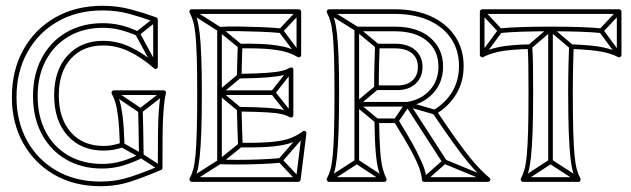

<svg xmlns="http://www.w3.org/2000/svg" viewBox="-20 -620 2178 663"><path d="M452 -497 458 -511Q429 -525 398.5 -532.5Q368 -540 335 -540Q335 -540 335 -540Q335 -540 335 -540Q264 -540 209.5 -508.5Q155 -477 124.5 -420Q94 -363 94 -288Q94 -288 94 -288Q94 -288 94 -288Q94 -215 123.5 -158.5Q153 -102 207 -70Q261 -38 333 -38Q333 -38 333 -38Q333 -38 333 -38Q369 -38 403.5 -48Q438 -58 472 -75Q474 -76 475 -78Q476 -80 476 -82Q475 -140 474.5 -177Q474 -214 473 -238H457Q458 -214 458.5 -177Q459 -140 460 -82Q460 -80 463 -85.5Q466 -91 464 -89Q433 -73 400.5 -63.5Q368 -54 333 -54Q333 -54 333 -54Q333 -54 333 -54Q265 -54 214.5 -84Q164 -114 137 -166.5Q110 -219 110 -288Q110 -288 110 -288Q110 -288 110 -288Q110 -358 138 -411Q166 -464 217 -494Q268 -524 335 -524Q335 -524 335 -524Q335 -524 335 -524Q367 -524 395.5 -516.5Q424 -509 452 -497ZM522 -547 512 -559 450 -510Q448 -509 447.5 -506Q447 -503 448 -500L510 -386L524 -394L462 -508Q461 -510 459.5 -503Q458 -496 460 -498ZM377 -307 369 -293 461 -231Q463 -230 465.5 -230.5Q468 -231 470 -232L550 -294L540 -306L460 -244Q458 -243 464.5 -243.5Q471 -244 469 -245ZM406 -126 398 -112 464 -75Q464 -75 464 -75Q464 -75 464 -75L529 -33L537 -47L472 -89Q472 -89 472 -89Q472 -89 472 -89ZM541 -40Q541 -111 541.5 -156Q542 -201 544 -228Q546 -255 548 -271Q550 -287 553 -298Q554 -302 551.5 -305Q549 -308 545 -308H373Q369 -308 366.5 -304.5Q364 -301 366 -296Q373 -284 378.5 -266Q384 -248 388 -214Q392 -180 394 -119L399 -127Q384 -122 369 -119Q354 -116 338 -116Q266 -116 224.5 -163.5Q183 -211 183 -291Q183 -371 224.5 -417Q266 -463 336 -463Q383 -463 426.5 -442Q470 -421 512 -384Q516 -380 520.5 -382.5Q525 -385 525 -390V-552Q525 -554 523.5 -556.5Q522 -559 520 -560Q475 -576 430 -588Q385 -600 334 -600Q241 -600 170.5 -559.5Q100 -519 60.5 -448Q21 -377 21 -284Q21 -197 59 -127.5Q97 -58 166 -17.5Q235 23 328 23Q383 23 432.5 6.5Q482 -10 536 -33Q541 -35 541 -40ZM525 -40 530 -47Q478 -25 429.5 -9Q381 7 328 7Q240 7 174.5 -31Q109 -69 73 -135Q37 -201 37 -284Q37 -372 74.5 -439.5Q112 -507 179 -545.5Q246 -584 334 -584Q384 -584 427.5 -572Q471 -560 514 -544L509 -552V-390L522 -396Q479 -434 432.5 -456.5Q386 -479 336 -479Q260 -479 213.5 -428.5Q167 -378 167 -291Q167 -203 213.5 -151.5Q260 -100 338 -100Q355 -100 372 -103Q389 -106 405 -111Q410 -114 410 -119Q408 -183 403.5 -218Q399 -253 393 -272Q387 -291 380 -304L373 -292H545L537 -302Q534 -291 532 -275Q530 -259 528 -231Q526 -203 525.5 -157Q525 -111 525 -40Z M923 -292V-308H738V-292ZM949 -506 951 -522Q919 -525 879 -526.5Q839 -528 801.5 -528.5Q764 -529 738 -527Q734 -527 732 -524.5Q730 -522 730 -519V-300Q730 -300 730 -300Q730 -300 730 -300V-61Q730 -58 732 -55.5Q734 -53 738 -53Q764 -52 801 -52Q838 -52 877 -53.5Q916 -55 949 -58L947 -74Q915 -71 876.5 -69.5Q838 -68 801 -68Q764 -68 738 -69Q735 -69 740.5 -63.5Q746 -58 746 -61V-300Q746 -300 746 -300Q746 -300 746 -300V-519Q746 -522 740.5 -516.5Q735 -511 738 -511Q764 -513 801.5 -512.5Q839 -512 878.5 -510.5Q918 -509 949 -506ZM1018 -575 1006 -585 944 -519Q943 -518 942.5 -514.5Q942 -511 944 -509L1006 -426L1018 -436L956 -519Q955 -521 954.5 -514Q954 -507 956 -509ZM1036 -155 1024 -165 942 -71Q940 -69 940 -66Q940 -63 942 -61L1004 5L1016 -5L954 -71Q952 -73 952 -66Q952 -59 954 -61ZM991 -374 979 -384 917 -305Q915 -303 915 -300Q915 -297 917 -295L979 -217L991 -227L929 -305Q928 -307 928 -300Q928 -293 929 -295ZM646 -587 638 -573 734 -512Q734 -512 733.5 -512.5Q733 -513 733 -513L804 -455L814 -467L743 -525Q743 -525 743 -525.5Q743 -526 742 -526ZM638 -7 646 7 742 -54Q743 -54 743 -54.5Q743 -55 743 -55L815 -113L805 -125L733 -67Q733 -67 733.5 -67.5Q734 -68 734 -68ZM811 -351 801 -363 733 -306Q730 -304 730 -300Q730 -296 733 -294L801 -237L811 -249L743 -306Q740 -308 740 -300Q740 -292 743 -294ZM642 8H1010Q1013 8 1015 6Q1017 4 1018 1L1038 -159Q1039 -164 1034.5 -167Q1030 -170 1025 -166Q1009 -154 987 -144.5Q965 -135 924 -130.5Q883 -126 810 -127L818 -119Q817 -143 816 -173Q815 -203 814 -243L806 -235Q869 -234 902.5 -232Q936 -230 952.5 -226Q969 -222 981 -215Q986 -213 989.5 -215.5Q993 -218 993 -222V-379Q993 -384 989.5 -386Q986 -388 981 -386Q969 -379 952 -375Q935 -371 902 -368.5Q869 -366 806 -365L814 -357Q815 -389 815.5 -415Q816 -441 817 -461L809 -453Q880 -454 918 -449.5Q956 -445 975.5 -438Q995 -431 1008 -423Q1013 -421 1016.5 -423.5Q1020 -426 1020 -430V-580Q1020 -583 1017.5 -585.5Q1015 -588 1012 -588H642Q638 -588 635.5 -584.5Q633 -581 635 -576Q642 -563 647 -546Q652 -529 655 -500Q658 -471 659.5 -422.5Q661 -374 661 -299Q661 -218 659.5 -166.5Q658 -115 655 -83.5Q652 -52 647 -34.5Q642 -17 635 -4Q633 0 635.5 4Q638 8 642 8ZM642 -8 649 4Q656 -10 661 -28Q666 -46 669.5 -78Q673 -110 675 -163Q677 -216 677 -299Q677 -376 675 -425.5Q673 -475 669.5 -505Q666 -535 661 -553Q656 -571 649 -584L642 -572H1012L1004 -580V-430L1016 -437Q1002 -445 981.5 -452.5Q961 -460 921.5 -465Q882 -470 809 -469Q806 -469 803.5 -467Q801 -465 801 -461Q800 -441 799.5 -415Q799 -389 798 -357Q798 -354 800.5 -351.5Q803 -349 806 -349Q872 -350 906.5 -353Q941 -356 958.5 -360.5Q976 -365 989 -372L977 -379V-222L989 -229Q976 -236 958.5 -240.5Q941 -245 906.5 -247.5Q872 -250 806 -251Q803 -251 800.5 -248.5Q798 -246 798 -243Q799 -203 800 -173Q801 -143 802 -119Q802 -115 804.5 -113Q807 -111 810 -111Q886 -110 929 -115Q972 -120 995 -130.5Q1018 -141 1035 -154L1022 -161L1002 -1L1010 -8Z M1204 -62H1220V-260Q1220 -260 1220 -260Q1220 -260 1220 -260V-520Q1220 -523 1214.5 -517.5Q1209 -512 1212 -512H1343Q1343 -512 1343 -512Q1343 -512 1343 -512Q1414 -512 1454 -479Q1494 -446 1494 -390Q1494 -390 1494 -390Q1494 -390 1494 -390Q1494 -342 1464.5 -309Q1435 -276 1386 -268Q1385 -268 1386 -268Q1387 -268 1387 -268H1212V-252H1387Q1387 -252 1387.5 -252Q1388 -252 1388 -252Q1443 -262 1476.5 -299Q1510 -336 1510 -390Q1510 -390 1510 -390Q1510 -390 1510 -390Q1510 -452 1465.5 -490Q1421 -528 1343 -528Q1343 -528 1343 -528Q1343 -528 1343 -528H1212Q1209 -528 1206.5 -525.5Q1204 -523 1204 -520V-260Q1204 -260 1204 -260Q1204 -260 1204 -260ZM1394 -264 1380 -256 1508 -58 1522 -66ZM1303 7 1311 -7 1216 -69Q1215 -70 1212.5 -70Q1210 -70 1208 -69L1112 -7L1120 7L1216 -55Q1218 -57 1212 -57Q1206 -57 1208 -55ZM1662 7 1668 -7 1518 -69Q1516 -71 1514 -70.5Q1512 -70 1510 -68L1440 -6L1450 6L1520 -56Q1522 -58 1516 -57Q1510 -56 1512 -55ZM1120 -587 1112 -573 1208 -513Q1208 -513 1207.5 -513.5Q1207 -514 1207 -514L1278 -455L1288 -467L1217 -526Q1217 -526 1217 -526.5Q1217 -527 1216 -527ZM1285 -311 1275 -323 1207 -266Q1204 -264 1204 -260Q1204 -256 1207 -254L1276 -197L1286 -209L1217 -266Q1214 -268 1214 -260Q1214 -252 1217 -254ZM1341 -208 1355 -198 1394 -255Q1396 -257 1389 -255Q1382 -253 1385 -252L1479 -225L1483 -241L1389 -268Q1387 -269 1384.5 -268Q1382 -267 1380 -265ZM1116 8H1307Q1312 8 1314 4Q1316 0 1314 -4Q1307 -18 1301.5 -38.5Q1296 -59 1293 -97.5Q1290 -136 1289 -203L1281 -195H1348L1341 -199Q1384 -130 1404 -91.5Q1424 -53 1430 -33.5Q1436 -14 1437 1Q1437 4 1439.5 6Q1442 8 1445 8H1665Q1670 8 1672.5 3Q1675 -2 1670 -6Q1655 -19 1640.5 -33.5Q1626 -48 1606.5 -71.5Q1587 -95 1558.5 -134.5Q1530 -174 1488 -237L1485 -226Q1529 -252 1555 -294.5Q1581 -337 1581 -392Q1581 -450 1552 -494Q1523 -538 1469.5 -563Q1416 -588 1342 -588H1116Q1112 -588 1109.5 -584.5Q1107 -581 1109 -576Q1116 -563 1121 -546Q1126 -529 1129 -500Q1132 -471 1133.5 -422.5Q1135 -374 1135 -299Q1135 -218 1133.5 -166.5Q1132 -115 1129 -83.5Q1126 -52 1121 -34.5Q1116 -17 1109 -4Q1107 0 1109.5 4Q1112 8 1116 8ZM1344 -453Q1382 -453 1402.5 -436Q1423 -419 1423 -389Q1423 -359 1404 -342Q1385 -325 1354 -325H1280L1288 -317Q1288 -364 1289 -399.5Q1290 -435 1291 -461L1283 -453ZM1116 -8 1123 4Q1130 -10 1135 -28Q1140 -46 1143.5 -78Q1147 -110 1149 -163Q1151 -216 1151 -299Q1151 -376 1149 -425.5Q1147 -475 1143.5 -505Q1140 -535 1135 -553Q1130 -571 1123 -584L1116 -572H1342Q1411 -572 1461 -549.5Q1511 -527 1538 -486.5Q1565 -446 1565 -392Q1565 -342 1541.5 -303Q1518 -264 1477 -240Q1474 -239 1473.5 -235Q1473 -231 1474 -229Q1517 -166 1546 -125.5Q1575 -85 1595 -61Q1615 -37 1630 -22Q1645 -7 1660 6L1665 -8H1445L1453 -1Q1452 -16 1445.5 -36.5Q1439 -57 1419 -96.5Q1399 -136 1355 -207Q1352 -211 1348 -211H1281Q1278 -211 1275.5 -208.5Q1273 -206 1273 -203Q1274 -133 1277.5 -93.5Q1281 -54 1287 -32.5Q1293 -11 1300 4L1307 -8ZM1344 -469H1283Q1280 -469 1277.5 -467Q1275 -465 1275 -461Q1274 -435 1273 -399.5Q1272 -364 1272 -317Q1272 -314 1274.5 -311.5Q1277 -309 1280 -309H1354Q1391 -309 1415 -331Q1439 -353 1439 -389Q1439 -425 1414 -447Q1389 -469 1344 -469Z M2055 -506 2057 -522Q2027 -525 1984 -526.5Q1941 -528 1881 -528Q1881 -528 1881 -528Q1881 -528 1881 -528Q1822 -528 1779 -526.5Q1736 -525 1706 -522L1708 -506Q1738 -509 1780 -510.5Q1822 -512 1881 -512Q1881 -512 1881 -512Q1881 -512 1881 -512Q1941 -512 1983 -510.5Q2025 -509 2055 -506ZM1889 -520H1873V-62H1889ZM1973 7 1981 -7 1885 -69Q1884 -70 1881.5 -70Q1879 -70 1877 -69L1782 -7L1790 7L1885 -55Q1887 -57 1881 -57Q1875 -57 1877 -55ZM2124 -575 2112 -585 2050 -519Q2049 -518 2048.5 -514.5Q2048 -511 2050 -509L2112 -425L2124 -435L2062 -519Q2061 -521 2060.5 -514Q2060 -507 2062 -509ZM1639 -435 1651 -425 1713 -509Q1715 -511 1715 -514.5Q1715 -518 1713 -519L1651 -585L1639 -575L1701 -509Q1703 -507 1703 -514Q1703 -521 1701 -519ZM1805 -465 1815 -453 1886 -514Q1888 -516 1881 -516Q1874 -516 1876 -514L1948 -453L1958 -465L1886 -526Q1884 -528 1881 -528Q1878 -528 1876 -526ZM1786 8H1977Q1982 8 1984 4Q1986 0 1984 -4Q1977 -17 1972 -34.5Q1967 -52 1964 -83.5Q1961 -115 1959.5 -166.5Q1958 -218 1958 -299Q1958 -352 1959 -391.5Q1960 -431 1961 -459L1953 -451Q2026 -448 2060 -441Q2094 -434 2114 -423Q2119 -421 2122.5 -423.5Q2126 -426 2126 -430V-580Q2126 -583 2123.5 -585.5Q2121 -588 2118 -588H1645Q1642 -588 1639.5 -585.5Q1637 -583 1637 -580V-430Q1637 -426 1641 -423.5Q1645 -421 1649 -423Q1669 -434 1703 -441.5Q1737 -449 1810 -451L1802 -459Q1804 -431 1804.5 -391.5Q1805 -352 1805 -299Q1805 -218 1803.5 -166.5Q1802 -115 1799 -83.5Q1796 -52 1791 -34.5Q1786 -17 1779 -4Q1777 0 1779.5 4Q1782 8 1786 8ZM1786 -8 1793 4Q1800 -10 1805 -28Q1810 -46 1813.5 -78Q1817 -110 1819 -163Q1821 -216 1821 -299Q1821 -352 1820.5 -391.5Q1820 -431 1818 -459Q1818 -463 1815.5 -465Q1813 -467 1810 -467Q1734 -465 1698 -456.5Q1662 -448 1641 -437L1653 -430V-580L1645 -572H2118L2110 -580V-430L2122 -437Q2100 -448 2064.5 -456Q2029 -464 1953 -467Q1950 -467 1947.5 -465Q1945 -463 1945 -459Q1944 -431 1943 -391.5Q1942 -352 1942 -299Q1942 -216 1944 -163Q1946 -110 1949.5 -78Q1953 -46 1958 -28Q1963 -10 1970 4L1977 -8Z"/></svg>

Font: Tilt Prism
Style: Regular
Weight: 400
Version: Version 1.000